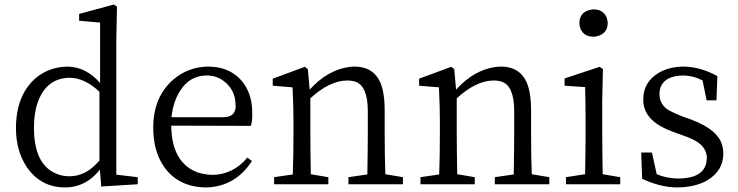

<svg xmlns="http://www.w3.org/2000/svg" viewBox="-20 -808 3237 842"><path d="M584 -31 490 -42V-630L493 -779L479 -788L327 -747V-717L419 -709V-444C378 -491 331 -515 276 -516C222 -515 175 -498 136 -465C79 -415 50 -342 50 -246C50 -179 66 -123 97 -76C138 -16 194 14 266 14C326 14 377 -12 418 -64L424 10L584 0ZM416 -406V-104C412 -99 408 -95 403 -90C368 -53 328 -35 285 -35C263 -35 242 -39 223 -48C160 -76 129 -143 129 -248C129 -300 137 -344 154 -380C181 -438 226 -467 288 -467C330 -466 373 -446 416 -406Z M731 -257 1080 -256C1085 -269 1087 -289 1086 -316C1086 -364 1074 -405 1051 -439C1015 -490 962 -516 891 -516C834 -515 783 -496 740 -459C681 -408 652 -337 652 -248C652 -181 667 -125 697 -80C740 -17 803 14 887 14C971 11 1037 -28 1085 -102L1065 -117C1023 -67 972 -42 912 -41C880 -42 851 -48 826 -61C763 -94 732 -160 731 -257ZM960 -294H732C737 -339 749 -376 768 -407C797 -454 837 -477 886 -477C915 -477 940 -469 962 -452C996 -426 1013 -391 1013 -347C1014 -343 1014 -339 1013 -335C1010 -308 992 -294 960 -294Z M1747 -31 1670 -44C1668 -97 1667 -157 1667 -223V-324C1667 -359 1664 -390 1658 -415C1642 -482 1601 -516 1534 -516C1526 -516 1518 -515 1509 -514C1447 -505 1390 -472 1338 -415L1330 -505L1317 -515L1176 -463V-432L1263 -425C1266 -364 1267 -315 1267 -276V-223C1267 -158 1266 -98 1264 -43L1182 -31V0H1420V-31L1343 -44C1342 -115 1341 -175 1341 -223V-377C1397 -428 1450 -454 1501 -455C1516 -455 1530 -453 1541 -449C1576 -435 1593 -392 1593 -320V-223C1593 -174 1592 -114 1591 -43L1508 -31V0H1747Z M2389 -31 2312 -44C2310 -97 2309 -157 2309 -223V-324C2309 -359 2306 -390 2300 -415C2284 -482 2243 -516 2176 -516C2168 -516 2160 -515 2151 -514C2089 -505 2032 -472 1980 -415L1972 -505L1959 -515L1818 -463V-432L1905 -425C1908 -364 1909 -315 1909 -276V-223C1909 -158 1908 -98 1906 -43L1824 -31V0H2062V-31L1985 -44C1984 -115 1983 -175 1983 -223V-377C2039 -428 2092 -454 2143 -455C2158 -455 2172 -453 2183 -449C2218 -435 2235 -392 2235 -320V-223C2235 -174 2234 -114 2233 -43L2150 -31V0H2389Z M2582 -647C2591 -647 2599 -649 2608 -652C2633 -662 2645 -680 2645 -707C2645 -716 2643 -724 2640 -732C2630 -755 2611 -767 2582 -767C2574 -766 2566 -765 2558 -762C2533 -753 2521 -734 2521 -707C2521 -698 2523 -690 2526 -681C2537 -658 2555 -647 2582 -647ZM2700 -31 2623 -44C2622 -115 2621 -175 2621 -223V-366L2624 -505L2610 -515L2456 -464V-432L2546 -426C2547 -393 2548 -344 2548 -277V-223C2548 -175 2547 -115 2546 -44L2462 -31V0H2700Z M3010 -284 2971 -298C2946 -308 2926 -317 2912 -325C2885 -342 2872 -366 2872 -396C2872 -404 2873 -412 2875 -420C2887 -458 2922 -477 2979 -477C3008 -476 3035 -469 3061 -455L3079 -368H3122L3126 -474C3078 -501 3029 -515 2979 -516C2935 -516 2897 -506 2866 -487C2823 -460 2801 -422 2801 -373C2801 -367 2801 -361 2802 -354C2809 -300 2851 -259 2929 -231L2978 -213C2999 -206 3016 -198 3029 -191C3063 -172 3080 -146 3080 -114C3079 -107 3078 -99 3077 -92C3066 -47 3024 -25 2952 -25C2919 -26 2888 -32 2860 -44L2839 -139H2792L2796 -24C2849 1 2901 14 2952 14C3004 13 3048 3 3083 -18C3129 -46 3152 -85 3152 -134C3152 -145 3151 -156 3148 -167C3137 -215 3091 -254 3010 -284Z"/></svg>

Font: Noto Serif Tangut
Style: Regular
Weight: 400
Designer: YANG Xicheng
Foundry: Liu Zhao Studio
Version: Version 2.169